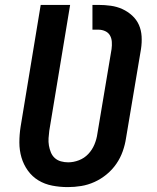

<svg xmlns="http://www.w3.org/2000/svg" viewBox="-20 -755 640 783"><path d="M256 8Q224 8 193 2Q162 -4 136.5 -19.5Q111 -35 93.5 -59.5Q76 -84 67.5 -113Q59 -142 59 -174Q59 -206 64 -238L146 -735H266L181 -222Q179 -207 178 -191.5Q177 -176 179.5 -161.5Q182 -147 187.5 -133.5Q193 -120 203.5 -110.5Q214 -101 228.5 -97Q243 -93 258 -93Q280 -93 302 -101.5Q324 -110 340 -127Q356 -144 365 -165.5Q374 -187 377 -209L435 -555Q437 -570 436 -584.5Q435 -599 428.5 -610.5Q422 -622 409 -628Q396 -634 381 -634H357V-735H381Q407 -735 432 -731.5Q457 -728 479 -718Q501 -708 519 -691.5Q537 -675 546.5 -653.5Q556 -632 557.5 -606.5Q559 -581 555 -555L494 -192Q490 -165 480.5 -138Q471 -111 454.5 -87Q438 -63 415 -44Q392 -25 365.5 -13Q339 -1 311.5 3.5Q284 8 257 8Z"/></svg>

Font: Iosevka SS04 Extended Oblique
Style: Bold
Weight: 700
Width: 7
Italic angle: -9°
Monospace: yes
Designer: Belleve Invis
Foundry: Belleve Invis
Version: Version 19.0.0; ttfautohint (v1.8.4)